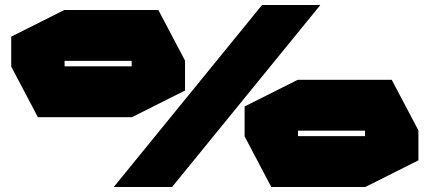

<svg xmlns="http://www.w3.org/2000/svg" viewBox="-20 -750 1723 770"><path d="M437 0V-1L1031 -730H1264V-729L670 0ZM132 -280 25 -483V-484H508V-280ZM25 -484V-603L238 -710H239V-484ZM508 -280V-506H722V-387L509 -280ZM239 -506V-710H615L722 -507V-506ZM1068 0 961 -203V-204H1444V0ZM961 -204V-323L1174 -430H1175V-204ZM1444 0V-226H1658V-107L1445 0ZM1175 -226V-430H1551L1658 -227V-226Z"/></svg>

Font: Foldit Black
Style: Regular
Weight: 900
Version: Version 1.003